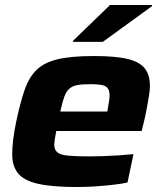

<svg xmlns="http://www.w3.org/2000/svg" viewBox="-20 -743 650 771"><path d="M288 8Q189 8 132.5 -5Q76 -18 52.5 -47Q29 -76 29 -123Q29 -150 33 -183Q37 -216 45 -254Q61 -330 78.5 -381Q96 -432 126.5 -462Q157 -492 211.5 -505Q266 -518 356 -518Q445 -518 493.5 -506Q542 -494 562 -467.5Q582 -441 582 -399Q582 -381 578 -356.5Q574 -332 569 -305.5Q564 -279 558 -254L549 -217H206Q203 -200 200.5 -186Q198 -172 198 -161Q198 -142 210 -131.5Q222 -121 253 -118Q284 -115 341 -115Q364 -115 394 -116Q424 -117 455.5 -119Q487 -121 516 -124L492 -10Q469 -5 434.5 -1Q400 3 362.5 5.5Q325 8 288 8ZM222 -295H411L413 -308Q416 -325 418 -337Q420 -349 420 -360Q420 -380 412 -389.5Q404 -399 387 -402Q370 -405 343 -405Q309 -405 289 -401Q269 -397 257 -385.5Q245 -374 237.5 -352.5Q230 -331 222 -295ZM273 -575 274 -580 422 -723H591L590 -718L393 -575Z"/></svg>

Font: Saira Thin Expanded
Style: Bold Italic
Weight: 700
Width: 7
Italic angle: -12°
Version: Version 1.101